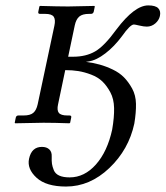

<svg xmlns="http://www.w3.org/2000/svg" viewBox="-20 -453 610 707"><path d="M296.4 -225.1Q323.7 -221.7 347.4 -215.1Q371.1 -208.5 395.5 -196.8Q419.9 -185.1 436.5 -168.2Q453.1 -151.4 466.6 -127Q480 -102.5 480.7 -70.8Q481.4 -39.1 474.6 2Q454.1 97.7 382.6 165.8Q311 233.9 223.1 233.9Q149.9 233.9 114.5 201.4Q79.1 168.9 86.9 131.8Q96.2 87.9 134.3 87.9Q151.9 87.9 161.6 97.2Q171.4 106.4 170.4 124Q169.9 140.1 171.4 150.4Q172.9 160.6 178.2 173.8Q183.6 187 198.2 193.6Q212.9 200.2 236.3 200.2Q291 200.2 333.3 152.6Q375.5 105 393.1 23.9Q400.9 -21.5 400.1 -55.2Q399.4 -88.9 386.2 -113.3Q373 -137.7 356.7 -153.3Q340.3 -168.9 315.9 -178.2Q291.5 -187.5 268.8 -191.2Q246.1 -194.8 220.2 -194.8L193.8 -68.8Q189 -47.4 196.5 -37.6Q204.1 -27.8 228 -27.8H235.8Q244.1 -27.8 242.2 -20L238.3 -1L235.8 1Q179.2 -1 140.1 -1L35.6 1L34.2 -1L38.1 -20Q40 -27.8 47.9 -27.8H66.9Q91.3 -27.8 102.5 -37.4Q113.8 -46.9 118.7 -68.8L180.2 -357.9Q185.1 -380.4 178 -391.1Q170.9 -401.9 146.5 -401.9H127.4Q119.1 -401.9 121.1 -410.2L125 -429.2L127.4 -431.2Q195.3 -429.2 231 -429.2L327.6 -431.2L329.1 -429.2L325.2 -410.2Q323.2 -402.3 315.4 -401.9H307.6Q283.7 -401.9 272 -392.1Q260.3 -382.3 255.4 -359.9L231 -244.1H249Q296.4 -244.1 330.3 -263.7Q364.3 -283.2 409.2 -345.2Q475.6 -433.1 525.9 -433.1Q552.7 -433.1 562.7 -422.6Q572.8 -412.1 568.8 -394Q565.4 -378.4 551.8 -366.7Q538.1 -355 520.5 -355Q509.8 -355 493.2 -358.9Q476.6 -362.8 473.1 -362.8Q459.5 -362.8 429.2 -319.8Q400.9 -281.7 368.2 -256.6Q335.4 -231.4 308.1 -227.1Q299.8 -225.6 296.4 -225.1Z"/></svg>

Font: Linux Biolinum O
Style: Italic
Weight: 400
Italic angle: -12°
Designer: Philipp H. Poll
Foundry: Philipp H. Poll
Version: Version 1.1.3